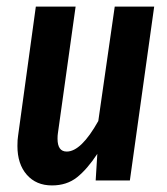

<svg xmlns="http://www.w3.org/2000/svg" viewBox="-20 -549 508 584"><path d="M33 -105Q33 -125 35 -136L89 -529H210L156 -143Q155 -137 155 -127Q155 -88 183 -88Q227 -88 279 -181L329 -529H449L375 0H271L276 -81Q245 -34 214 -9.5Q183 15 138 15Q90 15 61.5 -17.5Q33 -50 33 -105Z"/></svg>

Font: Fira Sans Extra Condensed Medium
Style: Italic
Weight: 500
Width: 3
Italic angle: -8°
Designer: Carrois Corporate & Edenspiekermann AG
Foundry: Carrois Corporate GbR & Edenspiekermann AG
Version: Version 4.203